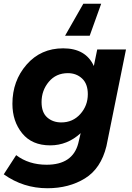

<svg xmlns="http://www.w3.org/2000/svg" viewBox="-35 -801 704 1021"><path d="M442 -611H311L408 -781H503ZM217 200Q89 200 -15 126L51 24Q118 75 213 75Q351 75 381 -38L394 -93Q323 -28 232 -28Q135 -28 83 -92Q31 -156 31 -249Q31 -371 106.5 -457.5Q182 -544 301 -544Q421 -544 464 -450L482 -538H635L531 -24Q502 95 417 147.5Q332 200 217 200ZM291 -150Q352 -150 392 -194.5Q432 -239 432 -300Q432 -355 401.5 -383.5Q371 -412 326 -412Q263 -412 224.5 -366Q186 -320 186 -258Q186 -203 216 -176.5Q246 -150 291 -150Z"/></svg>

Font: Argentum Sans SemiBold
Style: Italic
Weight: 600
Italic angle: -11°
Designer: Julieta Ulanovsky (font), Cristiano Sobral (main changes and remaster)
Foundry: Julieta Ulanovsky (font), Cristiano Sobral (main changes and remaster)
Version: Version 2.007;June 15, 2022;FontCreator 14.0.0.2814 64-bit; 